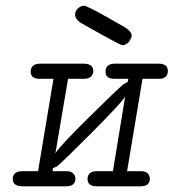

<svg xmlns="http://www.w3.org/2000/svg" viewBox="-20 -655 610 675"><path d="M56.2 -53.2H113.8L168 -377.9H120.1Q87.9 -377.9 87.9 -402.8Q87.9 -430.7 121.1 -431.2H273.9Q308.1 -431.2 308.1 -404.8Q308.1 -396 301.5 -387.5Q294.9 -378.9 276.9 -377.9H219.2L174.8 -116.2Q190.9 -142.1 289.6 -239.5Q388.2 -336.9 414.1 -358.9L429.2 -367.2L431.2 -377.9H382.8Q350.6 -377.9 351.1 -402.8Q351.1 -430.7 382.8 -431.2H537.1Q570.3 -431.2 570.1 -405Q569.8 -378.9 540 -377.9H481L426.8 -53.2H475.1Q492.2 -53.2 499.5 -45.2Q506.8 -37.1 506.8 -26.9Q506.8 0 474.1 0H320.8Q287.6 0 287.8 -25.9Q288.1 -51.8 317.9 -53.2H377L419.9 -314.9Q402.8 -289.1 303.5 -189.5Q204.1 -89.8 180.2 -69.8L166 -64L165 -53.2H212.9Q230 -53.2 237.5 -45.2Q245.1 -37.1 245.1 -26.9Q245.1 0 211.9 0H59.1Q24.9 0 24.9 -25.9Q24.9 -51.8 56.2 -53.2ZM244.1 -604Q244.1 -616.2 254.2 -625.5Q264.2 -634.8 275.9 -634.8Q285.6 -634.8 365.2 -589.8Q398.4 -570.8 418.9 -559.1Q442.9 -543.9 442.9 -529.8Q442.9 -521 433.3 -508.5Q423.8 -496.1 411.1 -496.1Q404.3 -496.1 346.2 -528.8Q302.2 -552.7 269 -571.8Q244.1 -585.9 244.1 -604Z"/></svg>

Font: CMU Typewriter Text
Style: LightOblique
Weight: 200
Italic angle: -9.46001°
Version: Version 0.7.0